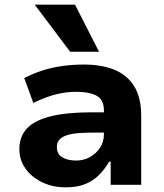

<svg xmlns="http://www.w3.org/2000/svg" viewBox="-20 -793 702 824"><path d="M263 11Q206 11 160.5 -11Q115 -33 89 -70Q63 -107 63 -154Q63 -207 96 -242Q129 -277 198 -294Q267 -311 374 -311H447V-224H385Q345 -224 315 -221.5Q285 -219 265 -212Q245 -205 234.5 -193Q224 -181 224 -162Q224 -132 247 -118Q270 -104 307 -104Q339 -104 366 -119Q393 -134 409.5 -159.5Q426 -185 426 -217V-319Q426 -365 395 -382Q364 -399 305 -399Q265 -399 220 -388Q175 -377 123 -351L84 -458Q123 -478 164 -491Q205 -504 249 -510Q293 -516 340 -516Q415 -516 470 -494Q525 -472 555.5 -423.5Q586 -375 586 -296V0H455V-99H448Q430 -67 405 -42Q380 -17 345.5 -3Q311 11 263 11ZM281 -571 129 -773H302L405 -571Z"/></svg>

Font: Nunito Sans 6pt ExtraBold
Style: Regular
Weight: 800
Version: Version 3.101;gftools[0.9.27]